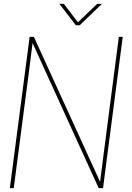

<svg xmlns="http://www.w3.org/2000/svg" viewBox="-20 -970 680 990"><path d="M496.1 -32.2 514.2 -174.8 592.8 -779.8H612.8L511.2 0H488.8L147.9 -748L129.9 -605L50.8 0H30.8L132.8 -779.8H154.8ZM481 -950.2H505.9L391.1 -839.8H371.1L286.1 -950.2H309.1L381.8 -855Z"/></svg>

Font: Cooper Hewitt
Style: Thin Italic
Weight: 702
Designer: Village Type and Design LLC
Foundry: Cooper Hewitt Smithsonian Design Museum
Version: 1.000